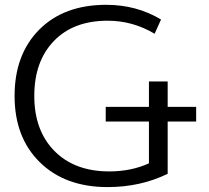

<svg xmlns="http://www.w3.org/2000/svg" viewBox="-20 -760 861 790"><path d="M417 -740.2Q542 -740.2 642.6 -679.7L616.2 -621.1Q526.4 -674.8 422.9 -674.8Q282.2 -674.8 201.7 -591.3Q121.1 -507.8 121.1 -365.2Q121.1 -222.7 204.1 -138.7Q287.1 -54.7 429.7 -54.7Q519.5 -54.7 592.8 -87.9V-259.8H415V-320.3H592.8V-424.8H669.9V-320.3H787.1V-259.8H669.9V-44.9Q557.6 9.8 422.9 9.8Q248 9.8 144 -92.3Q40 -194.3 40 -365.2Q40 -536.1 141.6 -638.2Q243.2 -740.2 417 -740.2Z"/></svg>

Font: GenEi M Gothic v2 Regular
Style: Regular
Weight: 400
Version: Version 2.0